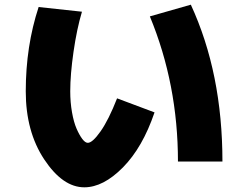

<svg xmlns="http://www.w3.org/2000/svg" viewBox="-20 -740 1040 820"><path d="M620 -670 795 -720Q930 -428 930 -50H740Q740 -380 620 -670ZM355 -130Q375 -130 409.5 -179Q444 -228 480 -320L640 -260Q589 -110 505 -25Q421 60 340 60Q248 60 169 -59Q90 -178 90 -350Q90 -543 145 -710L330 -690Q308 -616 294 -519Q280 -422 280 -350Q280 -303 287.5 -260.5Q295 -218 307 -190.5Q319 -163 331.5 -146.5Q344 -130 355 -130Z"/></svg>

Font: M PLUS 1p Black
Style: Regular
Weight: 900
Version: Version 1.061